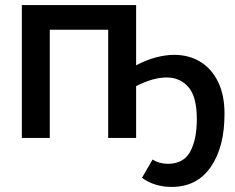

<svg xmlns="http://www.w3.org/2000/svg" viewBox="-20 -543 924 756"><path d="M656 193Q623 193 593 184Q563 175 539 157L581 85Q594 94 610 98Q626 102 641 102Q703 102 729 54Q755 6 755 -74Q755 -162 722 -200Q689 -238 636 -238Q583 -238 516 -204V0H406V-426H176V0H66V-523H516V-286Q556 -307 594 -317Q632 -327 666 -327Q723 -327 767.5 -300.5Q812 -274 838 -222Q864 -170 864 -95Q864 37 809.5 115Q755 193 656 193Z"/></svg>

Font: Raleway SemiBold
Style: Regular
Weight: 600
Designer: Matt McInerney, Pablo Impallari, Rodrigo Fuenzalida
Foundry: Matt McInerney, Pablo Impallari, Rodrigo Fuenzalida
Version: Version 4.026